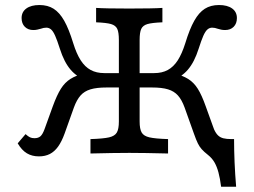

<svg xmlns="http://www.w3.org/2000/svg" viewBox="-20 -602 998 753"><path d="M796.4 6.2Q779.7 -7 771 -16.9Q762.2 -26.8 755.9 -39.7Q749.5 -52.6 740.4 -78.3L704 -180.3Q693 -210.7 677.9 -227.5Q662.8 -244.4 638.9 -251.6Q615 -258.9 575.8 -258.9H514.5V-315.3H584.8Q615.7 -315.3 638 -327.5Q660.4 -339.6 677 -365.2Q693.5 -390.8 706.7 -432.6Q723.6 -488.2 741.9 -520.6Q760.1 -553 783.2 -567.6Q806.2 -582.3 838.9 -582.3Q871.7 -582.3 890.4 -568.8Q909.1 -555.3 909.1 -531.2Q909.1 -509.6 896.4 -496.9Q883.8 -484.2 862.7 -484.2Q854.5 -484.2 847.3 -485.7Q840.1 -487.1 833.2 -489.4Q828.1 -491.2 822.9 -492.4Q817.6 -493.5 812 -493.5Q801.7 -493.5 793.5 -486.4Q785.3 -479.3 777.4 -461.6Q769.6 -443.9 759.1 -411.1Q742.4 -358.5 716.9 -328.8Q691.5 -299.1 654.5 -287.6L657.8 -316.5Q695.6 -306.2 717.9 -292.4Q740.1 -278.6 755.6 -254Q771.2 -229.4 787.1 -184.4L815 -107L819.8 -94.1Q826.8 -78.8 835.2 -70.9Q843.5 -62.9 855.9 -59.7Q868.3 -56.5 888 -56.5H898Q898 33.6 906.1 130.4H847.2Q843 97.4 836.7 74Q830.4 50.7 820.9 34.4Q811.3 18.1 796.4 6.2ZM49.4 -39.9 80.2 -76Q90.4 -66.8 97.7 -63.4Q105 -60 115 -60Q130.3 -60 138.8 -67.7Q147.2 -75.3 154.5 -95L186.8 -184.4Q203.2 -229.4 218.8 -254Q234.3 -278.6 256.2 -292.4Q278 -306.2 315.8 -316.5L319.1 -287.6Q282.1 -299.1 256.7 -328.9Q231.2 -358.8 214.7 -411.1Q204.3 -443.9 196.4 -461.6Q188.6 -479.3 180.4 -486.4Q172.1 -493.5 161.6 -493.5Q156 -493.5 150.7 -492.4Q145.5 -491.2 140.4 -489.4Q134 -487.6 126.6 -485.9Q119.1 -484.2 110.9 -484.2Q90.1 -484.2 77.4 -496.9Q64.7 -509.6 64.7 -531.2Q64.7 -555.3 83.4 -568.8Q102 -582.3 134.7 -582.3Q167.4 -582.3 190.4 -567.6Q213.5 -553 231.9 -520.6Q250.2 -488.2 267.2 -432.6Q280.1 -390.8 296.7 -365.2Q313.2 -339.6 335.7 -327.5Q358.2 -315.3 389.1 -315.3H459.3V-258.9H397.8Q358.9 -258.9 334.9 -251.6Q310.8 -244.4 295.9 -227.5Q280.9 -210.7 269.8 -180.3L233.4 -78.3Q221.9 -46.5 207.8 -27Q193.8 -7.5 175.5 1.9Q157.1 11.3 132.8 11.3Q105.5 11.3 85.4 -0.8Q65.2 -12.9 49.4 -39.9ZM446.2 -125.8V-445.2Q446.2 -475 439.9 -488.7Q433.5 -502.4 415.3 -507.7Q397.1 -512.9 356.9 -514.5V-571Q391.5 -568.5 486.5 -568.5Q582.4 -568.5 616.9 -571V-514.5Q576.7 -512.9 558.5 -507.7Q540.3 -502.4 534 -488.7Q527.6 -475 527.6 -445.2V-125.8Q527.6 -96 535.6 -82.3Q543.5 -68.5 566.1 -63.3Q588.6 -58.1 639.1 -56.5V0Q544 -2.4 487.6 -2.4Q427.4 -2.4 334.8 0V-56.5Q385.3 -58.1 407.8 -63.3Q430.3 -68.5 438.2 -82.3Q446.2 -96 446.2 -125.8Z"/></svg>

Font: Playfair Micro SmCond SmLight
Style: Regular
Weight: 360
Width: 4
Designer: Claus Eggers Sørensen
Foundry: Claus Eggers Sørensen
Version: Version 2.100;Glyphs 3.2 (3219)